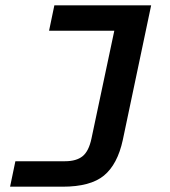

<svg xmlns="http://www.w3.org/2000/svg" viewBox="-20 -554 640 724"><path d="M18 150 38 54H225Q268 54 291.5 35Q315 16 325 -32L411 -438H165L185 -534H550L443 -26Q423 66 372 108Q321 150 216 150Z"/></svg>

Font: Geist Mono SemiBold
Style: Italic
Weight: 600
Italic angle: -12°
Monospace: yes
Designer: Basement.studio, Andrés Briganti, Mateo Zaragoza
Foundry: Basement.studio, Vercel, Andrés Briganti, Guido Ferreyra, Mateo Zaragoza
Version: Version 1.500; ttfautohint (v1.8.4.7-5d5b)